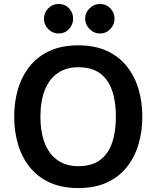

<svg xmlns="http://www.w3.org/2000/svg" viewBox="-20 -943 793 974"><path d="M377 11Q294 11 232.5 -17Q171 -45 131 -95Q91 -145 71.5 -210.5Q52 -276 52 -351Q52 -426 71.5 -491.5Q91 -557 131 -607Q171 -657 232.5 -685Q294 -713 377 -713Q461 -713 522 -685Q583 -657 623 -607Q663 -557 682.5 -491.5Q702 -426 702 -351Q702 -276 682.5 -210.5Q663 -145 623 -95Q583 -45 522 -17Q461 11 377 11ZM377 -100Q444 -100 486 -130Q528 -160 548 -217Q568 -274 568 -351Q568 -429 548 -485.5Q528 -542 486 -572Q444 -602 377 -602Q316 -602 272.5 -572Q229 -542 207 -485.5Q185 -429 185 -351Q185 -274 207 -217Q229 -160 272.5 -130Q316 -100 377 -100ZM487 -773Q457 -773 434.5 -795.5Q412 -818 412 -848Q412 -879 434.5 -901Q457 -923 487 -923Q518 -923 539.5 -901Q561 -879 561 -848Q561 -818 539.5 -795.5Q518 -773 487 -773ZM277 -773Q247 -773 225 -795.5Q203 -818 203 -848Q203 -879 225 -901Q247 -923 277 -923Q309 -923 330 -901Q351 -879 351 -848Q351 -818 330 -795.5Q309 -773 277 -773Z"/></svg>

Font: Inclusive Sans SemiBold
Style: Regular
Weight: 600
Designer: Olivia King
Foundry: Olivia King
Version: Version 2.004